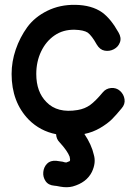

<svg xmlns="http://www.w3.org/2000/svg" viewBox="-20 -553 555 794"><path d="M230 219Q258 224 281 218Q338 202 360 158Q378 120 368 87Q359 46 329 1Q364 -6 394.5 -24Q425 -42 443 -60Q460 -77 483 -105Q498 -122 495 -142.5Q492 -163 476.5 -177Q461 -191 439 -189Q418 -187 405 -171Q375 -135 353 -119Q331 -103 301 -98Q217 -84 172 -131Q130 -173 130 -247Q130 -298 150 -340Q170 -382 205.5 -406.5Q241 -431 289 -430Q326 -429 343 -418Q360 -405 380 -369Q393 -347 413 -343.5Q433 -340 451 -349.5Q469 -359 476 -378Q483 -397 470 -419Q438 -476 402 -502Q359 -532 291 -533Q228 -534 176 -508.5Q124 -483 93 -441Q62 -398 45 -348Q28 -298 28 -247Q28 -131 99 -58Q146 -11 212 2Q213 22 226 35Q259 71 268 95Q271 108 269 112L268 113Q268 114 264 115Q260 117 254 119L247 118Q238 115 234 115Q223 113 213 112Q188 110 174.5 124Q161 138 159 158.5Q157 179 168.5 196Q180 213 205 215Q208 215 214 216L230 219Z"/></svg>

Font: Balsamiq Sans
Style: Regular
Weight: 400
Designer: Michael Angeles
Foundry: Balsamiq SRL
Version: Version 1.020; ttfautohint (v1.8.4.7-5d5b);gftools[0.9.26]